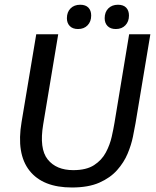

<svg xmlns="http://www.w3.org/2000/svg" viewBox="-20 -798 673 830"><path d="M290.8 12.5Q165 12.5 107.5 -60.4Q50 -133.3 73.3 -270.8L136.7 -650H231.7L166.7 -260Q149.2 -155 186.2 -108.8Q223.3 -62.5 296.7 -62.5Q353.3 -62.5 386.7 -84.2Q420 -105.8 437.5 -138.8Q455 -171.7 462.9 -206.7Q470.8 -241.7 475 -267.5L538.3 -650H630L565.8 -265Q561.7 -241.7 554.6 -206.7Q547.5 -171.7 531.7 -133.8Q515.8 -95.8 486.2 -62.5Q456.7 -29.2 409.2 -8.3Q361.7 12.5 290.8 12.5ZM317.5 -672.5Q294.2 -672.5 281.7 -685.4Q269.2 -698.3 269.2 -719.2Q269.2 -745.8 285 -761.7Q300.8 -777.5 326.7 -777.5Q350 -777.5 362.1 -765Q374.2 -752.5 374.2 -730.8Q374.2 -705 358.8 -688.8Q343.3 -672.5 317.5 -672.5ZM480.8 -672.5Q457.5 -672.5 445 -685.4Q432.5 -698.3 432.5 -719.2Q432.5 -745.8 448.3 -761.7Q464.2 -777.5 490 -777.5Q513.3 -777.5 525.4 -765Q537.5 -752.5 537.5 -730.8Q537.5 -705 522.1 -688.8Q506.7 -672.5 480.8 -672.5Z"/></svg>

Font: Familjen Grotesk GF
Style: Italic
Weight: 400
Designer: Anders Wikstroem, Jonas Baeckman, Matilda Gysing, Kristian Moeller
Foundry: Familjen STHML AB
Version: Version 2.000; Beta; Release 4; Build 6